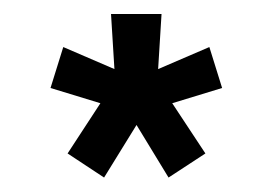

<svg xmlns="http://www.w3.org/2000/svg" viewBox="-20 -737 385 271"><path d="M75.4 -520.4 121.7 -591.3 51.3 -612.8 69.3 -670.6 141.5 -639.5 136.7 -717.2H208L203.2 -639.5L275.5 -670.6L293.5 -612.8L223.1 -591.3L269.9 -520.4L217.9 -486.4L172.7 -560.6L126.9 -486.4Z"/></svg>

Font: Raleway Thin
Style: Regular
Weight: 100
Designer: Matt McInerney, Pablo Impallari, Rodrigo Fuenzalida
Foundry: Matt McInerney, Pablo Impallari, Rodrigo Fuenzalida
Version: Version 4.026